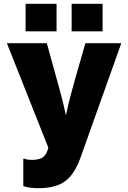

<svg xmlns="http://www.w3.org/2000/svg" viewBox="-20 -810 672 1005"><path d="M180 175Q157 175 135.5 172Q114 169 102 164V21H110Q115 24 125.5 25.5Q136 27 146 27Q178 27 198.5 17Q219 7 229 -24L233 -37L16 -584H225L277 -396Q289 -353 301 -308Q313 -263 325 -206Q337 -263 349 -308Q361 -353 373 -396L427 -584H615L400 19Q370 102 321 138.5Q272 175 180 175ZM114 -646V-790H276V-646ZM355 -646V-790H517V-646Z"/></svg>

Font: BDO Grotesk Black
Style: Regular
Weight: 900
Designer: Deni Anggara
Foundry: Lokal Container
Version: Version 2.000